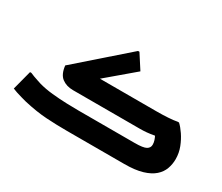

<svg xmlns="http://www.w3.org/2000/svg" viewBox="-130 -1116 1673 1444"><g transform="rotate(30 707.0 -394.0)"><path d="M724 -788 804 -664 568 -464H1060Q1111 -464 1158.5 -467Q1206 -470 1236 -476H1248Q1273 -453 1299.5 -414Q1326 -375 1345 -326.5Q1364 -278 1364 -224Q1364 -181 1349.5 -140.5Q1335 -100 1299.5 -68.5Q1264 -37 1202.5 -18.5Q1141 0 1046 0H548Q458 0 369.5 -5.5Q281 -11 172 -36Q153 -41 128 -48Q103 -55 80 -62.5Q57 -70 44 -76L88 -244H100Q111 -239 130.5 -231.5Q150 -224 169.5 -218Q189 -212 200 -208Q253 -193 317.5 -186.5Q382 -180 443.5 -178Q505 -176 548 -176H1036Q1110 -176 1135 -190.5Q1160 -205 1160 -232Q1160 -251 1154 -269Q1148 -287 1141 -300Q1103 -293 1074 -290.5Q1045 -288 1016 -288H436Q378 -288 339 -317.5Q300 -347 292 -420L712 -788Z"/></g></svg>

Font: Kufam Black
Style: Regular
Weight: 900
Designer: Wael Morcos, Artur Schmal
Foundry: Original Type
Version: Version 1.301; ttfautohint (v1.8.3)